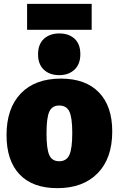

<svg xmlns="http://www.w3.org/2000/svg" viewBox="-20 -964 618 999"><path d="M564 -280Q564 -140 488 -62.5Q412 15 278 15Q150 15 82 -56.5Q14 -128 14 -261Q14 -400 88 -477.5Q162 -555 297 -555Q425 -555 494.5 -483.5Q564 -412 564 -280ZM222 -270Q222 -189 236.5 -157Q251 -125 288 -125Q326 -125 341 -158Q356 -191 356 -272Q356 -352 341 -383.5Q326 -415 288 -415Q251 -415 236.5 -383Q222 -351 222 -270ZM121 -944H457V-809H121ZM178 -681Q178 -734 208.5 -762Q239 -790 289 -790Q338 -790 368 -762.5Q398 -735 398 -682Q398 -630 367.5 -601.5Q337 -573 288 -573Q238 -573 208 -601.5Q178 -630 178 -681Z"/></svg>

Font: Bitter Pro Black
Style: Regular
Weight: 900
Designer: Sol Matas, and Bitter project Authors
Foundry: Sol Matas
Version: Version 1.010